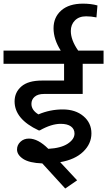

<svg xmlns="http://www.w3.org/2000/svg" viewBox="-35 -933 602 1079"><path d="M60.7 -93Q60.7 -117.8 79.6 -136Q98.6 -154.2 127.4 -154.2Q179 -154.2 236.6 -96.6Q307.9 -100.6 345.8 -125.6Q383.7 -150.7 383.7 -182.5Q383.7 -207.8 363.8 -222.4Q343.8 -237.1 305.9 -237.1Q253.8 -237.1 188.6 -200.2H182.5Q47 -263.4 47 -363Q47 -414.1 85.2 -447.2Q123.4 -480.3 201.2 -480.3H325.1V-574.3H-15.2V-648.6H306.4Q265.9 -712.3 265.9 -774.3Q265.9 -836.2 309.4 -874.4Q352.9 -912.5 431.2 -912.5Q476.7 -912.5 512.6 -902.4L507.1 -835.2Q477.8 -841.3 448.9 -841.3Q409 -841.3 386 -818Q363 -794.7 363 -758.8Q363 -707.8 404.4 -648.6H547V-574.3H429.7V-405H212.3Q178 -405 159.8 -389.3Q141.6 -373.6 141.6 -349.3Q141.6 -314 181 -290.2Q246.2 -318 317.7 -318Q389.3 -318 434 -280.1Q478.8 -242.2 478.8 -183.5Q478.8 -124.9 432.5 -80.4Q386.2 -35.9 303.3 -21.7L398.4 80.4L331.6 126.4L202.7 -14.7Q129.9 -17.2 95.3 -39.9Q60.7 -62.7 60.7 -93Z"/></svg>

Font: Khula Semibold
Style: Regular
Weight: 600
Designer: Erin McLaughlin, Steve Matteson
Version: Version 1.000;PS 1.0;hotconv 1.0.72;makeotf.lib2.5.5900; ttf